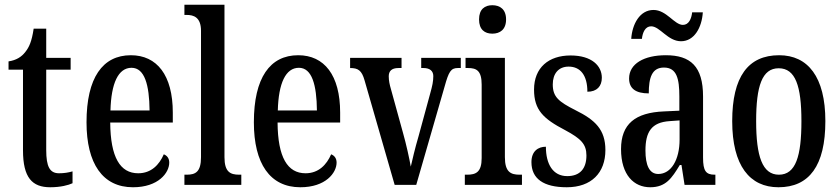

<svg xmlns="http://www.w3.org/2000/svg" viewBox="-20 -780 3543 810"><path d="M192 10C236 10 269 1 286 -7V-57C268 -52 251 -49 229 -49C190 -49 175 -77 175 -147V-486H278V-536H175V-659H122C114 -605 103 -581 87 -561C71 -540 49 -526 16 -521V-486H77V-146C77 -30 116 10 192 10Z M541 10C648 10 694 -51 694 -94C694 -113 684 -124 671 -129C652 -85 618 -49 563 -49C487 -49 446 -116 445 -263H709V-305C709 -463 642 -547 532 -547C413 -547 345 -452 345 -264C345 -90 413 10 541 10ZM611 -314H446C449 -429 479 -494 535 -494C590 -494 610 -422 611 -314Z M758 0H998V-43H989C951 -43 927 -55 927 -117V-760H758V-717H768C796 -717 828 -708 828 -650V-117C828 -55 805 -43 768 -43H758Z M1247 10C1354 10 1400 -51 1400 -94C1400 -113 1390 -124 1377 -129C1358 -85 1324 -49 1269 -49C1193 -49 1152 -116 1151 -263H1415V-305C1415 -463 1348 -547 1238 -547C1119 -547 1051 -452 1051 -264C1051 -90 1119 10 1247 10ZM1317 -314H1152C1155 -429 1185 -494 1241 -494C1296 -494 1316 -422 1317 -314Z M1518 -441 1645 0H1736L1856 -416C1873 -477 1882 -493 1911 -493H1924V-536H1757V-493H1767C1794 -493 1808 -480 1808 -459C1808 -437 1804 -418 1795 -386L1746 -206C1730 -152 1719 -103 1713 -77C1707 -111 1694 -171 1680 -220L1629 -405C1624 -422 1620 -440 1620 -458C1620 -479 1631 -493 1661 -493H1674V-536H1457V-493C1491 -493 1506 -483 1518 -441Z M2057 -638C2089 -638 2115 -655 2115 -698C2115 -741 2089 -758 2057 -758C2025 -758 2001 -741 2001 -698C2001 -655 2025 -638 2057 -638ZM1941 0H2182V-43H2172C2134 -43 2110 -55 2110 -117V-536H1944V-493H1955C1991 -493 2012 -481 2012 -423V-113C2012 -54 1988 -43 1951 -43H1941Z M2371 10C2475 10 2534 -51 2534 -147C2534 -233 2491 -274 2408 -315C2337 -351 2312 -371 2312 -424C2312 -469 2336 -499 2379 -499C2428 -499 2458 -463 2458 -393C2498 -393 2519 -416 2519 -452C2519 -502 2477 -546 2387 -546C2295 -546 2233 -495 2233 -402C2233 -316 2272 -279 2364 -231C2431 -195 2454 -172 2454 -124C2454 -70 2428 -37 2373 -37C2313 -37 2283 -87 2283 -161C2251 -161 2222 -143 2222 -96C2222 -26 2273 10 2371 10Z M2853 -606C2909 -606 2941 -664 2945 -728H2900C2897 -701 2886 -675 2861 -675C2825 -675 2792 -738 2737 -738C2679 -738 2647 -678 2643 -616H2688C2691 -643 2702 -669 2727 -669C2764 -669 2797 -606 2853 -606ZM2723 10C2789 10 2814 -28 2848 -84H2855L2868 0H2998V-43H2995C2958 -43 2946 -59 2946 -115V-373C2946 -500 2893 -547 2789 -547C2697 -547 2634 -511 2634 -449C2634 -407 2661 -386 2717 -386C2717 -452 2730 -495 2781 -495C2835 -495 2846 -448 2846 -373V-313L2781 -310C2660 -305 2600 -257 2600 -151C2600 -41 2655 10 2723 10ZM2757 -46C2719 -46 2703 -84 2703 -145C2703 -223 2728 -264 2805 -269L2847 -272V-191C2847 -107 2812 -46 2757 -46Z M3264 10C3394 10 3462 -81 3462 -269C3462 -456 3388 -547 3267 -547C3136 -547 3069 -456 3069 -269C3069 -81 3143 10 3264 10ZM3266 -43C3196 -43 3170 -121 3170 -269C3170 -417 3195 -492 3265 -492C3336 -492 3361 -417 3361 -269C3361 -121 3337 -43 3266 -43Z"/></svg>

Font: Noto Serif Georgian ExtraCondensed Medium
Style: Regular
Weight: 500
Width: 2
Designer: Monotype Design Team, Akaki Razmadze
Foundry: Google LLC
Version: Version 2.003